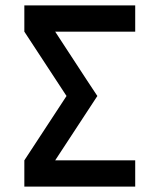

<svg xmlns="http://www.w3.org/2000/svg" viewBox="-20 -690 590 710"><path d="M70 0V-97L226 -335L70 -573V-670H480V-573H184L301 -394L340 -335L184 -97H480V0Z"/></svg>

Font: Lode Term
Style: Bold
Weight: 700
Monospace: yes
Designer: Belleve Invis
Foundry: Belleve Invis
Version: Version 29.2.0